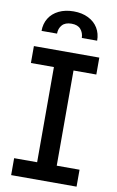

<svg xmlns="http://www.w3.org/2000/svg" viewBox="-101 -983 633 1036"><g transform="rotate(10 216.0 -464.5)"><path d="M37.1 -707H395.5V-614.3H270.5V-92.8H395.5V0H37.1V-92.8H163.1V-614.3H37.1ZM216.8 -928.7Q262.7 -928.7 297.1 -911.6Q331.5 -894.5 349.9 -864.3Q368.2 -834 368.2 -794.9H284.2Q283.2 -823.7 266.8 -842.5Q250.5 -861.3 216.8 -861.3Q182.1 -861.3 165.3 -842.3Q148.4 -823.2 148.4 -794.9H63.5Q63.5 -834 82 -864.3Q100.6 -894.5 135.5 -911.6Q170.4 -928.7 216.8 -928.7Z"/></g></svg>

Font: Pretendard GOV Medium
Style: Regular
Weight: 500
Designer: Base glyphs from Inter by Rasmus Andersson; Hangeul glyphs from Noto Sans CJK(Source Han Sans) by Jang Soo-young and Kan
Foundry: Kil Hyung-jin
Version: Version 1.309